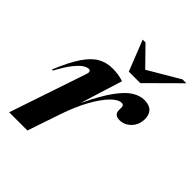

<svg xmlns="http://www.w3.org/2000/svg" viewBox="-206 -848 964 964"><g transform="rotate(45 276.0 -366.0)"><path d="M164 -410.5Q168 -421.5 166 -429.2Q164 -437 154.5 -437Q143 -437 126.2 -426.8Q109.5 -416.5 86 -387.5Q62.5 -358.5 32 -302L26 -305Q60.5 -388.5 92.5 -436Q124.5 -483.5 159.2 -503.2Q194 -523 236.5 -523Q261.5 -523 278 -520.2Q294.5 -517.5 316 -511L246 -286.5Q292.5 -383 330 -434.2Q367.5 -485.5 399.8 -504.8Q432 -524 462.5 -524Q497.5 -524 514.8 -506.5Q532 -489 532 -459Q532 -417.5 506 -390.5Q480 -363.5 445 -363.5Q405.5 -363.5 407.5 -401.5Q408.5 -420.5 404.8 -426.8Q401 -433 392 -433Q367.5 -433 336.5 -401.5Q305.5 -370 273 -311.5Q240.5 -253 213 -171.5L155 0H25.5ZM551.5 -732 387.5 -569H306L241.5 -732H261.5L357.5 -634L524 -732Z"/></g></svg>

Font: Newsreader Display SemiBold
Style: Italic
Weight: 600
Italic angle: -17°
Designer: Hugues Gentile
Foundry: Production Type
Version: Version 1.001